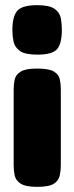

<svg xmlns="http://www.w3.org/2000/svg" viewBox="-20 -503 289 745"><path d="M124 -237Q170 -237 189 -225.5Q208 -214 212 -195.5Q216 -177 216 -157V138Q216 158 212 177.5Q208 197 189.5 209.5Q171 222 125 222Q79 222 60 209.5Q41 197 37 178Q33 159 33 139V-156Q33 -176 37 -194.5Q41 -213 60 -225Q79 -237 124 -237ZM124 -483Q172 -483 192 -468.5Q212 -454 216 -432.5Q220 -411 220 -388Q220 -335 202 -313Q184 -291 125 -291Q77 -291 57 -305.5Q37 -320 32.5 -342Q28 -364 28 -386Q28 -439 47 -461Q66 -483 124 -483Z"/></svg>

Font: Fredoka Light
Style: Regular
Weight: 300
Designer: Ben Nathan
Foundry: Milena B. Brandão, Ben Nathan
Version: Version 2.001